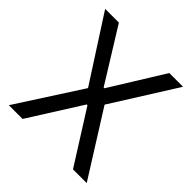

<svg xmlns="http://www.w3.org/2000/svg" viewBox="-191 -876 1025 1025"><g transform="rotate(45 321.0 -363.5)"><path d="M130.7 -727.3 318.2 -424.7H323.9L511.4 -727.3H615.1L386.4 -363.6L615.1 0H511.4L323.9 -296.9H318.2L130.7 0H27L261.4 -363.6L27 -727.3Z"/></g></svg>

Font: Inter Zeller
Style: Regular
Weight: 400
Designer: Rasmus Andersson; Joe Bland
Foundry: zeller
Version: Version 3.015;git-dec3a8cb1